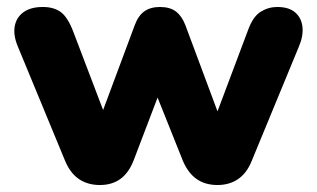

<svg xmlns="http://www.w3.org/2000/svg" viewBox="-20 -521 908 550"><path d="M266 9Q232 9 207 -7.5Q182 -24 167 -59L31 -388Q18 -419 22 -444.5Q26 -470 46.5 -485.5Q67 -501 103 -501Q134 -501 154 -486.5Q174 -472 190 -430L286 -178H265L366 -449Q376 -476 393.5 -488.5Q411 -501 438 -501Q467 -501 484 -488Q501 -475 511 -449L612 -178H594L691 -436Q705 -474 727 -487.5Q749 -501 774 -501Q808 -501 826 -485Q844 -469 846.5 -443Q849 -417 836 -387L701 -60Q687 -25 662 -8Q637 9 603 9Q568 9 543.5 -8Q519 -25 504 -60L394 -335H467L363 -62Q349 -26 325 -8.5Q301 9 266 9Z"/></svg>

Font: Nunito ExtraLight Black
Style: Regular
Weight: 900
Version: Version 3.602